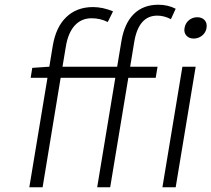

<svg xmlns="http://www.w3.org/2000/svg" viewBox="-20 -792 894 812"><path d="M116.5 -505 188.6 -509.9 203.1 -598Q216.3 -677.6 260.5 -719.8Q304.7 -762.1 373.2 -762.1Q414.8 -762.1 458.1 -744L435.7 -698.9Q403.8 -714.8 367.5 -714.8Q323.9 -714.8 295.8 -683.8Q267.8 -652.7 258.5 -595.2L244.3 -509.9H475.5L493.3 -616.8Q505.7 -692.8 545.6 -732.4Q585.6 -772 649.9 -772Q690 -772 723 -755L702.8 -710.9Q674 -725.9 645.2 -725.9Q566.1 -725.9 547.6 -614L530.5 -509.9H646.3L638.5 -463.1H522.7L446 0H391L467.7 -463.1H236.5L160.2 0H104L180.8 -463.1H109.7ZM666.9 0 751.4 -509.9H807.5L723 0ZM760.3 -672.9Q763.8 -694.2 779.1 -706.7Q794.4 -719.1 813.9 -719.1Q834.2 -719.1 845.5 -706.7Q856.9 -694.2 853.3 -672.9Q850.1 -653.8 834.5 -641.3Q818.9 -628.9 799 -628.9Q779.8 -628.9 768.5 -641.3Q757.1 -653.8 760.3 -672.9Z"/></svg>

Font: Karasuma Gothic
Style: Light Italic
Weight: 300
Italic angle: 9.39998°
Designer: Rasmus Andersson / Ryoko Nishizuka
Foundry: rsms
Version: Version 1.00